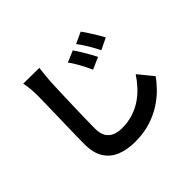

<svg xmlns="http://www.w3.org/2000/svg" viewBox="-186 -1045 1372 1372"><g transform="rotate(-45 500.0 -359.0)"><path d="M613.7 -706.8Q627.8 -686.3 645.5 -657.4Q663.1 -628.5 680 -599.1Q696.9 -569.6 708.2 -546.2L618.5 -507.2Q603.9 -539.4 589.6 -566.5Q575.3 -593.7 560.4 -619.3Q545.6 -644.9 526.7 -670.4ZM747.9 -761.6Q763 -741.9 781.1 -713.5Q799.2 -685.1 816.6 -656.4Q834.1 -627.8 845.3 -605.3L758 -563.3Q742.6 -595.2 727.4 -621.6Q712.2 -647.9 696.5 -672.8Q680.7 -697.6 661.8 -722ZM355.9 -787.4Q351.4 -755.4 348 -719.7Q344.7 -684 342.9 -653.9Q341.1 -613.8 339 -555.3Q336.9 -496.8 335 -432.4Q333.1 -367.9 331.6 -306.3Q330.1 -244.8 330.1 -198.5Q330.1 -148.1 348.7 -118.7Q367.2 -89.3 398.5 -76.8Q429.8 -64.3 468.7 -64.3Q530.4 -64.3 581.5 -80.9Q632.6 -97.4 674.3 -125.6Q716.1 -153.8 750 -190.8Q783.9 -227.8 810.9 -268.7L901.5 -157.9Q876.9 -122.1 838 -82.2Q799.2 -42.4 745.4 -7.4Q691.5 27.6 622 49.5Q552.5 71.3 467.2 71.3Q385.7 71.3 325 46.2Q264.3 21 231.1 -32.7Q198 -86.5 198 -171.5Q198 -211.9 199 -264.5Q200 -317.1 201.6 -374.1Q203.2 -431.2 204.3 -485.7Q205.4 -540.3 206.4 -584.4Q207.4 -628.6 207.4 -653.9Q207.4 -690.3 204.4 -724.8Q201.5 -759.4 194.6 -789Z"/></g></svg>

Font: Noto Sans KR Thin
Style: Regular
Weight: 100
Designer: Ryoko NISHIZUKA 西塚涼子 (kana, bopomofo & ideographs); Paul D. Hunt (Latin, Greek & Cyrillic); Sandoll Communications 산돌커뮤니
Foundry: Adobe
Version: Version 2.004-H2;hotconv 1.0.118;makeotfexe 2.5.65603